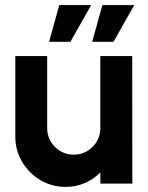

<svg xmlns="http://www.w3.org/2000/svg" viewBox="-20 -720 579 753"><path d="M40 -184.5V-500H165V-218Q165 -174.5 195.5 -144Q226 -113.5 269.5 -113.5Q312.5 -113.5 343 -144Q373.5 -174.5 373.5 -218V-500H498.5L499 0H374L373.5 -44Q348 -17.5 312.8 -2.2Q277.5 13 237.5 13Q183 13 138.2 -13.8Q93.5 -40.5 66.8 -85.2Q40 -130 40 -184.5ZM341.5 -556 381.5 -700H506.5L425 -556ZM172.5 -556 212.5 -700H337.5L256 -556Z"/></svg>

Font: Urbanist
Style: Bold
Weight: 700
Designer: Corey Hu
Foundry: Corey Hu
Version: Version 1.330; ttfautohint (v1.8.4.7-5d5b)